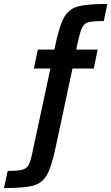

<svg xmlns="http://www.w3.org/2000/svg" viewBox="-127 -762 565 975"><path d="M260 -510H369L349 -414H241L155 -11Q134 88 110 128.5Q86 169 41 181Q-4 193 -107 193L-88 106Q-40 106 -18 101Q4 96 14.5 81.5Q25 67 33 33L129 -414H45L65 -510H149Q172 -623 195.5 -668.5Q219 -714 265 -728Q311 -742 418 -742L400 -655Q341 -655 319.5 -648.5Q298 -642 287 -615Q276 -588 260 -510Z"/></svg>

Font: Saira Semi Condensed Medium
Style: Regular
Weight: 500
Width: 4
Designer: Hector Gatti with collaboration of the Omnibus-Type team
Foundry: Omnibus-Type
Version: Version 1.001; ttfautohint (v1.8)